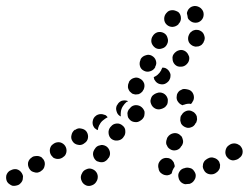

<svg xmlns="http://www.w3.org/2000/svg" viewBox="-46 -582 831 642"><path d="M30 18Q31 12 31 7Q30 2 27 -3Q21 -13 10 -16Q-1 -18 -11 -12H-12Q-22 -6 -25 5Q-27 17 -22 26Q-19 31 -14 34Q-10 37 -5 39Q1 40 6 39Q12 38 16 36L18 35Q22 32 26 27Q29 23 30 18ZM279 -1Q277 -6 273 -10Q269 -14 264 -16Q253 -21 243 -16Q232 -12 228 -2Q227 1 226 2Q222 12 227 23Q231 33 242 38Q252 42 263 37Q273 33 278 22Q278 21 279 20Q281 15 281 9Q281 4 279 -1ZM608 0Q606 -6 603 -10Q600 -15 595 -18Q591 -20 585 -21Q580 -22 575 -21L572 -20Q560 -18 554 -8Q548 1 551 12Q552 18 555 22Q558 27 563 30Q568 33 573 34Q578 34 584 33H587Q598 30 604 20Q610 11 608 0ZM484 -20Q483 -22 483 -25Q482 -36 490 -45Q497 -53 508 -54Q514 -54 519 -53Q524 -51 528 -48Q532 -44 535 -39Q537 -34 538 -29Q538 -28 538 -27Q538 -27 538 -26Q538 -25 538 -24Q537 -22 535 -20Q530 -12 528 -2Q525 0 522 2Q518 3 515 4Q503 5 494 -2Q485 -8 484 -20ZM689 -20Q690 -26 690 -31Q689 -36 687 -41Q681 -51 670 -54Q659 -58 649 -52L647 -51Q642 -48 638 -44Q635 -40 633 -34Q632 -29 632 -24Q633 -18 636 -13Q641 -3 652 0Q663 3 673 -2L676 -4Q681 -7 684 -11Q687 -15 689 -20ZM100 -48Q97 -52 93 -56Q88 -59 83 -60Q78 -61 72 -60Q67 -60 62 -57L61 -56Q51 -50 48 -39Q46 -28 52 -18Q55 -13 59 -10Q64 -7 69 -6Q74 -4 80 -5Q85 -6 90 -9L91 -10Q101 -16 103 -27Q106 -38 100 -48ZM309 -93Q304 -96 298 -97Q293 -98 288 -96Q282 -95 278 -92Q274 -89 271 -84L269 -81Q263 -71 266 -60Q269 -49 278 -43Q283 -41 288 -40Q294 -39 299 -40Q304 -41 309 -45Q313 -48 316 -53L318 -55Q324 -65 321 -76Q318 -87 309 -93ZM760 -91Q757 -96 752 -98Q748 -101 742 -102Q737 -103 732 -102Q726 -101 722 -98L719 -96Q710 -90 708 -78Q706 -67 712 -58Q716 -53 720 -50Q725 -47 730 -46Q736 -45 741 -47Q746 -48 751 -51L753 -53Q763 -59 765 -70Q767 -82 760 -91ZM176 -73Q177 -78 176 -84Q175 -89 172 -94Q166 -103 155 -106Q144 -108 134 -102L133 -101Q128 -98 125 -94Q122 -89 121 -84Q120 -79 121 -73Q122 -68 125 -63Q128 -59 132 -55Q137 -52 142 -51Q147 -50 153 -51Q158 -52 163 -55L164 -56Q169 -59 172 -63Q175 -68 176 -73ZM510 -100Q512 -95 515 -90Q518 -86 523 -83Q532 -77 544 -80Q555 -83 560 -93L562 -95Q565 -100 566 -105Q567 -111 565 -116Q564 -121 561 -126Q557 -130 553 -133Q543 -139 532 -136Q521 -133 515 -124L513 -121Q511 -116 510 -111Q509 -105 510 -100ZM244 -141Q238 -150 226 -152Q215 -155 206 -148H204Q195 -141 193 -130Q190 -119 197 -109Q203 -100 214 -98Q225 -95 235 -102L236 -103Q246 -109 248 -120Q250 -131 244 -141ZM364 -162Q355 -170 344 -169Q332 -168 325 -159L323 -157Q316 -148 317 -137Q318 -125 326 -118Q335 -111 346 -112Q358 -113 365 -121L367 -124Q374 -132 373 -144Q373 -155 364 -162ZM314 -190Q311 -194 307 -197Q302 -199 297 -200Q292 -201 286 -200Q281 -199 276 -196L275 -195Q266 -189 264 -177Q262 -166 268 -157Q270 -153 274 -151Q277 -148 281 -147Q282 -156 286 -164L287 -165Q291 -174 299 -180Q306 -186 314 -190ZM558 -174Q559 -168 563 -164Q567 -160 571 -158Q582 -152 592 -156Q603 -159 608 -170L610 -172Q612 -177 613 -183Q613 -188 612 -193Q610 -199 606 -203Q603 -207 598 -209Q588 -215 577 -211Q566 -207 561 -197L559 -195Q557 -190 557 -184Q556 -179 558 -174ZM437 -199Q438 -204 437 -210Q435 -215 432 -219Q425 -228 414 -230Q402 -232 393 -225L391 -223Q387 -219 384 -215Q381 -210 380 -204Q380 -199 381 -194Q382 -188 386 -184Q393 -175 404 -174Q415 -172 424 -179L427 -181Q431 -184 434 -189Q437 -194 437 -199ZM345 -230 346 -231Q351 -241 361 -245Q372 -248 382 -244Q381 -243 380 -242L377 -241Q370 -235 365 -227Q359 -218 358 -207Q357 -200 358 -192Q358 -193 358 -193Q358 -193 357 -193Q347 -198 344 -209Q340 -220 345 -230ZM513 -233Q515 -238 515 -243Q516 -249 514 -254Q510 -265 500 -270Q489 -275 479 -271L476 -270Q471 -268 466 -264Q462 -261 460 -256Q458 -251 457 -245Q457 -240 459 -235Q463 -224 473 -219Q483 -214 494 -218L497 -219Q502 -221 506 -224Q510 -228 513 -233ZM555 -279Q560 -282 565 -284Q570 -285 576 -284Q578 -284 581 -283Q592 -281 598 -272Q604 -262 602 -251Q601 -246 598 -242Q596 -237 592 -234Q591 -235 590 -235Q580 -236 570 -232Q567 -232 565 -230Q555 -233 549 -242Q543 -250 545 -261Q545 -266 548 -271Q551 -276 555 -279ZM383 -285Q385 -280 388 -276Q392 -272 396 -269Q401 -267 407 -266Q412 -266 417 -267Q423 -269 427 -273Q431 -276 433 -281L434 -282Q439 -293 436 -303Q432 -314 422 -319Q412 -325 401 -321Q391 -318 385 -308V-306Q382 -301 382 -296Q381 -290 383 -285ZM524 -327Q525 -332 523 -337Q521 -342 518 -346Q514 -351 508 -354Q503 -356 497 -356Q495 -352 493 -348V-347Q488 -338 481 -332Q475 -327 468 -324Q469 -320 470 -316Q472 -313 475 -309Q482 -301 494 -300Q505 -299 514 -307L515 -308Q519 -311 521 -316Q524 -321 524 -327ZM436 -345Q446 -340 457 -344Q467 -347 473 -357V-359Q479 -369 475 -380Q472 -390 461 -396Q451 -401 441 -397Q430 -394 424 -384V-382Q419 -372 422 -361Q425 -350 436 -345ZM587 -388Q587 -393 584 -398Q582 -403 578 -407Q570 -415 559 -415Q547 -414 539 -406L538 -405Q534 -401 532 -396Q530 -391 531 -385Q531 -380 533 -375Q535 -370 539 -366Q547 -358 559 -359Q570 -359 578 -367L579 -368Q583 -372 585 -377Q587 -382 587 -388ZM475 -421Q485 -416 496 -420Q507 -423 512 -433L513 -435Q518 -445 514 -456Q511 -467 501 -472Q491 -477 480 -474Q469 -470 464 -460L463 -459Q458 -448 461 -438Q465 -427 475 -421ZM624 -479Q619 -482 614 -482Q608 -483 603 -481Q598 -480 594 -476Q589 -473 587 -468L586 -466Q581 -456 584 -445Q587 -435 598 -429Q602 -427 608 -426Q613 -426 618 -427Q624 -429 628 -432Q632 -436 635 -441V-442Q641 -452 637 -463Q634 -474 624 -479ZM512 -499Q520 -492 531 -492Q543 -493 551 -501Q551 -501 551 -502Q559 -510 559 -521Q559 -533 551 -541Q547 -544 541 -546Q536 -548 531 -548Q525 -548 520 -546Q515 -544 512 -540Q511 -539 510 -538Q503 -530 503 -519Q503 -507 512 -499ZM625 -555Q626 -554 627 -553Q635 -545 635 -534Q635 -522 627 -514Q619 -506 608 -506Q596 -506 588 -514Q588 -514 588 -514Q586 -516 584 -518Q583 -520 582 -522Q581 -530 579 -537Q579 -541 581 -545Q583 -550 586 -553Q593 -561 605 -562Q616 -562 625 -555Z"/></svg>

Font: FRB American Cursive Guidelines Dotted Ultra
Style: Bold Italic
Weight: 1000
Italic angle: -25°
Version: Version 2.0;Modular Font Editor K font №1